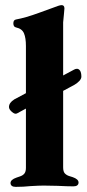

<svg xmlns="http://www.w3.org/2000/svg" viewBox="-20 -725 337 748"><path d="M226 -371V-73Q226 -56 233 -49Q240 -42 250 -39Q260 -36 263 -35Q286 -27 286 -14Q286 -7 281 -3Q276 1 266 1Q244 1 204 -1L150 -2Q133 -2 99 0Q72 3 41 3Q31 3 26 -1Q21 -5 21 -12Q21 -25 44 -33Q47 -34 58.5 -38Q70 -42 75.5 -49.5Q81 -57 81 -71V-302L46 -283Q38 -279 26.5 -289Q15 -299 15 -308Q15 -325 36 -338L81 -362V-546Q81 -577 73.5 -595Q66 -613 43 -618Q32 -620 32 -634Q32 -647 42 -649Q80 -656 130.5 -674.5Q181 -693 187 -695L206 -702Q215 -705 220 -705Q231 -705 231 -692L229 -669L226 -638V-431L269 -454Q274 -457 280 -457Q287 -457 292 -449.5Q297 -442 297 -426Q297 -418 288.5 -409Q280 -400 269 -394Z"/></svg>

Font: EB Garamond ExtraBold
Style: Regular
Weight: 800
Designer: Georg Duffner and Octavio Pardo
Foundry: Georg Duffner
Version: Version 1.000